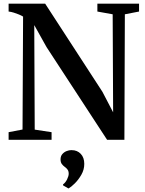

<svg xmlns="http://www.w3.org/2000/svg" viewBox="-20 -763 791 1048"><path d="M27 0V-41.5L103 -56L106 -672.5Q96.5 -678.5 83 -684Q69.5 -689.5 55.2 -694Q41 -698.5 27 -700V-743H226.5L539 -262L597.5 -150L595 -685L511.5 -700V-743H739V-700L661.5 -685L659 0H564.5L234 -506L167 -626L169.5 -55.5L261.5 -41.5V0ZM440 131.5Q440 163 424.2 190.5Q408.5 218 388.5 237.8Q368.5 257.5 354.5 265.5H353.5L324.5 249L324 243.5Q337.5 234 346.2 216Q355 198 355 185.5Q355 171.5 349 163Q343 154.5 333 147.5Q324.5 141.5 317.5 132.2Q310.5 123 310.5 107Q310.5 89 320.5 77.8Q330.5 66.5 344 61.5Q357.5 56.5 368 56.5H371Q401.5 56.5 420.8 76.8Q440 97 440 131.5Z"/></svg>

Font: Merriweather 60pt SemiBold
Style: Regular
Weight: 600
Version: Version 2.100